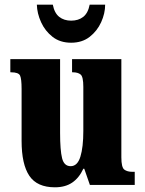

<svg xmlns="http://www.w3.org/2000/svg" viewBox="-20 -788 617 818"><path d="M214 10Q138 10 105 -39Q72 -88 72 -188V-409Q72 -452 65.5 -466Q59 -480 27 -480H24V-536H236V-222Q236 -148 244.5 -114Q253 -80 281 -80Q310 -80 322.5 -120.5Q335 -161 335 -230V-418Q335 -461 323.5 -470.5Q312 -480 290 -480H287V-536H497V-118Q497 -75 509.5 -65.5Q522 -56 544 -56H554V0H363L339 -69H335Q317 -30 287.5 -10Q258 10 214 10ZM283 -606Q236 -606 204 -631Q172 -656 155 -693.5Q138 -731 137 -768H205Q212 -732 232.5 -716Q253 -700 283 -700Q314 -700 334.5 -716Q355 -732 362 -768H428Q428 -731 411 -693.5Q394 -656 362 -631Q330 -606 283 -606Z"/></svg>

Font: Noto Serif Armenian ExtraCondensed Black
Style: Regular
Weight: 900
Width: 2
Designer: Monotype Design Team
Foundry: Monotype Imaging Inc.
Version: Version 2.008; ttfautohint (v1.8.4.7-5d5b)